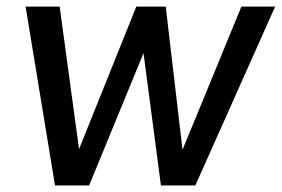

<svg xmlns="http://www.w3.org/2000/svg" viewBox="-20 -566 860 586"><path d="M819.8 -545.9 576.2 0H471.2L418 -403.8L252 0H147.9L58.1 -545.9H162.1L221.2 -110.8L396 -545.9H485.8L537.1 -108.9L716.8 -545.9Z"/></svg>

Font: Oakes Grotesk
Style: Italic
Weight: 400
Designer: Samuel Oakes
Foundry: Samuel Oakes
Version: Version 1.0 | wf-rip DC20170320